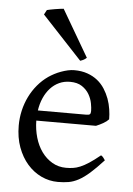

<svg xmlns="http://www.w3.org/2000/svg" viewBox="-53 -767 568 823"><g transform="rotate(5 231.0 -356.0)"><path d="M242.2 -417.5Q216.8 -417.5 195.6 -407.7Q174.3 -397.9 158 -380.1Q141.6 -362.3 130.6 -337.6Q119.6 -313 115.2 -283.2H324.2Q335.4 -283.2 339.1 -286.9Q342.8 -290.5 342.8 -300.8Q342.8 -314 339.1 -333.7Q335.4 -353.5 324.5 -372.3Q313.5 -391.1 293.7 -404.3Q273.9 -417.5 242.2 -417.5ZM422.9 -272Q414.1 -262.2 399.4 -253.9Q384.8 -245.6 369.1 -239.3H112.3Q112.8 -201.2 122.8 -166.7Q132.8 -132.3 151.6 -106.2Q170.4 -80.1 197 -64.5Q223.6 -48.8 256.8 -48.8Q272 -48.8 286.4 -50.8Q300.8 -52.7 317.4 -59.6Q334 -66.4 354.2 -79.6Q374.5 -92.8 401.9 -115.2Q408.2 -111.8 412.8 -105.5Q417.5 -99.1 419.9 -95.2Q387.2 -59.6 362.5 -37.8Q337.9 -16.1 316.2 -4.4Q294.4 7.3 273.2 11Q252 14.6 227.1 14.6Q189.5 14.6 155.5 -1.5Q121.6 -17.6 95.7 -47.1Q69.8 -76.7 54.4 -118.4Q39.1 -160.2 39.1 -211.9Q39.1 -244.6 46.4 -276.4Q53.7 -308.1 67.6 -336.4Q81.5 -364.7 101.6 -388.7Q121.6 -412.6 147 -430.2Q157.7 -437.5 171.1 -444.6Q184.6 -451.7 199.2 -457Q213.9 -462.4 228.3 -465.6Q242.7 -468.8 255.9 -468.8Q287.6 -468.8 312.5 -460Q337.4 -451.2 356 -436.3Q374.5 -421.4 387.2 -401.6Q399.9 -381.8 408 -359.9Q416 -337.9 419.4 -315.2Q422.9 -292.5 422.9 -272ZM304.7 -526.4Q298.3 -520.5 292 -517.1Q285.6 -513.7 277.3 -511.2L105.5 -695.3L116.2 -715.3Q121.1 -716.8 130.6 -718.5Q140.1 -720.2 150.6 -722.2Q161.1 -724.1 171.4 -725.3Q181.6 -726.6 187.5 -727.1Z"/></g></svg>

Font: Noto Serif Devanagari
Style: Regular
Weight: 400
Designer: Monotype Design Team
Foundry: Monotype Imaging Inc.
Version: Version 1.01